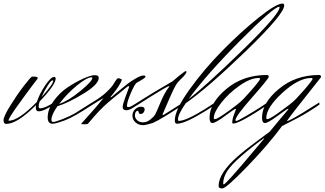

<svg xmlns="http://www.w3.org/2000/svg" viewBox="-37 -696 1831 1083"><path d="M260 -243Q251 -243 231.5 -212.5Q212 -182 197 -148Q263 -221 263 -240Q263 -243 260 -243ZM151 -264Q176 -264 176 -256Q176 -253 171.5 -247.5Q167 -242 146.5 -215Q126 -188 106 -160.5Q86 -133 63 -101Q11 -29 11 -16Q11 -15 13 -15Q67 -15 171 -121Q185 -165 217.5 -213.5Q250 -262 268 -262Q277 -262 277 -253Q277 -218 187 -124Q181 -108 181 -96.5Q181 -85 189 -85Q217 -85 270 -120L275 -111Q210 -68 181 -68Q165 -68 165 -89Q165 -98 166 -103Q60 3 -2 3Q-17 3 -17 -18Q-17 -39 21.5 -101Q60 -163 99 -213.5Q138 -264 144 -264Z M484 -257Q484 -260 480 -260Q453 -260 396 -213Q339 -166 297 -110Q347 -126 415.5 -182Q484 -238 484 -257ZM253 -21Q253 -8 263 -8Q275 -8 317 -24.5Q359 -41 386 -57L484 -119L485 -106Q380 -36 328.5 -17Q277 2 260 2Q232 2 232 -33Q232 -80 266 -127Q300 -174 345.5 -204Q391 -234 433.5 -253Q476 -272 498 -272Q520 -272 520 -257Q520 -220 432.5 -167Q345 -114 287 -97Q253 -48 253 -21Z M788 -149 796 -140Q750 -112 721 -93Q692 -74 677 -74Q655 -74 655 -93Q655 -107 670.5 -148.5Q686 -190 692 -207L689 -210Q685 -210 680 -206Q579 -125 549.5 -97Q520 -69 492.5 -37Q465 -5 462.5 -2Q460 1 459 2Q456 5 438.5 5Q421 5 421 2Q423 -1 446 -26Q502 -87 547 -143L518 -126Q472 -98 451 -84L447 -95L510 -135Q544 -157 568.5 -181Q593 -205 602 -220Q611 -235 618 -245Q625 -255 631 -255Q637 -255 650 -248Q650 -238 634 -213Q618 -188 602 -168L586 -149Q586 -147 587 -147Q590 -147 594 -150.5Q598 -154 627.5 -178.5Q657 -203 679 -220.5Q701 -238 729.5 -254Q758 -270 771 -270Q784 -270 784 -264Q784 -256 735 -230Q724 -224 701.5 -172.5Q679 -121 679 -97Q679 -92 688.5 -92Q698 -92 726 -110Z M741 -106Q736 -103 729 -98L726 -110Q839 -182 910 -222L937 -238Q952 -250 970 -266Q1008 -296 1010 -295Q1015 -295 1015 -290.5Q1015 -286 1007 -275.5Q999 -265 984.5 -251Q970 -237 967 -233Q952 -218 917.5 -137.5Q883 -57 880 -51Q880 -47 882.5 -47Q885 -47 886 -48L998 -119L999 -106Q987 -99 959 -81Q931 -63 919.5 -56Q908 -49 886 -35.5Q864 -22 852 -16Q840 -10 824 -2Q783 10 772 10Q771 10 771 10Q744 10 727 -6Q710 -22 710 -43Q710 -64 724.5 -79Q739 -94 759 -94Q779 -94 779 -78Q779 -69 772.5 -61Q766 -53 756.5 -53Q747 -53 745.5 -62Q744 -71 740 -71Q733 -71 728.5 -64Q724 -57 724 -44Q724 -31 736 -18.5Q748 -6 770 -6Q792 -6 811.5 -22Q831 -38 838 -50Q845 -62 868 -117.5Q891 -173 916 -205L918 -209Q918 -210 915 -210Q907 -210 782 -132Z M1538 -658Q1508 -658 1317 -466Q1126 -274 1027 -137Q1119 -207 1329.5 -411.5Q1540 -616 1540 -655Q1540 -657 1538 -658ZM1557 -676Q1566 -676 1566 -665Q1566 -617 1351.5 -409.5Q1137 -202 1011 -114Q967 -51 967 -23Q967 -14 971 -14Q1012 -14 1118 -80L1178 -119L1179 -106Q1154 -90 1122 -70Q1006 2 961 2Q949 2 949 -17Q949 -75 1030 -188.5Q1111 -302 1215.5 -408.5Q1320 -515 1420.5 -595.5Q1521 -676 1557 -676Z M1474 -119 1475 -106Q1314 1 1279 1Q1273 1 1273 -6Q1273 -27 1289 -66L1294 -80Q1294 -82 1290.5 -82Q1287 -82 1232 -42Q1178 -2 1161.5 -2Q1145 -2 1145 -32Q1145 -115 1239.5 -194Q1334 -273 1467 -273Q1479 -273 1479 -263Q1479 -253 1385 -146.5Q1291 -40 1291 -18Q1291 -14 1297 -14Q1303 -14 1348 -40Q1393 -66 1433 -92ZM1315 -118Q1332 -131 1381 -187Q1430 -243 1430 -252Q1430 -256 1422 -256Q1376 -256 1315 -213.5Q1254 -171 1211.5 -117Q1169 -63 1169 -30Q1169 -24 1175 -24Q1181 -24 1194.5 -31.5Q1208 -39 1227.5 -52.5Q1247 -66 1261 -76Q1309 -112 1315 -118Z M1611 -118Q1628 -131 1677 -187Q1726 -243 1726 -252Q1726 -256 1718 -256Q1647 -256 1556 -172.5Q1465 -89 1465 -30Q1465 -24 1471 -24Q1477 -24 1490.5 -31.5Q1504 -39 1523.5 -52.5Q1543 -66 1556 -76Q1605 -112 1611 -118ZM1225 344Q1237 344 1399 150L1453 86Q1453 84 1451 84Q1383 133 1324 184.5Q1265 236 1243.5 271Q1222 306 1222 338Q1222 344 1225 344ZM1581 -13Q1598 -13 1722 -92L1764 -118L1765 -106Q1701 -62 1645 -32L1554 15Q1475 122 1356.5 244.5Q1238 367 1217 367Q1196 367 1196 353Q1196 280 1306 184Q1346 149 1408 103.5Q1470 58 1484 47Q1507 19 1532 -11Q1586 -74 1590 -80Q1590 -82 1586.5 -82Q1583 -82 1528 -42Q1474 -2 1457.5 -2Q1441 -2 1441 -32Q1441 -115 1535.5 -194Q1630 -273 1763 -273Q1774 -273 1774 -261Q1591 -31 1581 -13Z"/></svg>

Font: Herr Von Muellerhoff
Style: Regular
Weight: 400
Version: Version 1.000